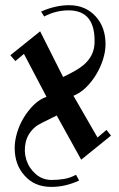

<svg xmlns="http://www.w3.org/2000/svg" viewBox="-20 -608 462 743"><path d="M409.5 -83.2 392.1 -105.3 357.4 -75.8 264.2 -237.4Q290 -247.4 312.9 -269.7Q335.8 -292.1 352.6 -320.3Q369.5 -348.4 378.9 -378.9Q388.4 -409.5 388.4 -436.3Q388.4 -502.6 350.5 -544.2Q311.1 -587.9 247.4 -587.9Q194.7 -587.9 138.9 -563.2L151.1 -544.2Q195.8 -567.9 245.3 -567.9Q350.5 -567.9 345.8 -440Q343.7 -390.5 302.6 -355.8Q280 -336.8 224.2 -310L135.3 -486.8L20 -394.2L39.5 -371.6L72.6 -399.5L160 -233.2Q133.2 -224.2 110.8 -202.1Q88.4 -180 71.6 -152.1Q54.7 -124.2 45.8 -93.4Q36.8 -62.6 36.8 -35.8Q36.8 30 75.3 71.6Q113.2 115.3 178.9 115.3Q233.2 115.3 286.3 90.5L274.2 68.4Q251.6 80.5 228.2 84.5Q204.7 88.4 180 88.4Q144.2 88.4 118.2 65.5Q92.1 42.6 81.8 10Q71.6 -22.6 79.5 -57.6Q87.4 -92.6 118.4 -118.4Q125.3 -125.3 199.5 -161.1L294.2 10Z"/></svg>

Font: MM Bagan
Style: Regular
Weight: 400
Designer: Khon Soe Zaw Thu
Version: Version 1.00 July 10, 2016, initial release